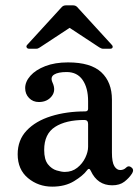

<svg xmlns="http://www.w3.org/2000/svg" viewBox="-20 -685 519 717"><path d="M175 12Q123 12 84.5 -20Q46 -52 46 -109Q46 -162 79.5 -197.5Q113 -233 170.5 -251Q228 -269 298 -269Q309 -269 309 -279V-307Q309 -357 288.5 -386.5Q268 -416 229 -416Q197 -416 182 -406.5Q167 -397 176 -377Q190 -347 173 -325.5Q156 -304 125 -304Q103 -304 88.5 -319Q74 -334 74 -356Q74 -380 93.5 -402Q113 -424 149 -438Q185 -452 234 -452Q319 -452 358.5 -415Q398 -378 398 -313V-115Q398 -79 407 -64.5Q416 -50 429 -50Q442 -50 451 -59Q461 -69 473 -58Q481 -50 473 -37Q462 -20 444.5 -6.5Q427 7 399 7Q344 7 319 -47Q313 -61 304 -48Q290 -29 256.5 -8.5Q223 12 175 12ZM222 -43Q249 -43 268.5 -58.5Q288 -74 298.5 -96Q309 -118 309 -137V-222Q309 -237 295 -237Q226 -237 185.5 -211Q145 -185 145 -125Q145 -89 159 -71.5Q173 -54 191.5 -48.5Q210 -43 222 -43ZM89 -503Q82 -503 79.5 -508Q77 -513 82 -518L211 -659Q217 -665 226 -665H253Q262 -665 268 -659L397 -518Q402 -513 400.5 -508Q399 -503 391 -503H365Q361 -503 358 -504.5Q355 -506 351 -508L240 -581L129 -508Q125 -506 122.5 -504.5Q120 -503 115 -503Z"/></svg>

Font: Zen Old Mincho Medium
Style: Regular
Weight: 500
Designer: Yoshimichi Ohira
Foundry: Positype
Version: Version 1.500